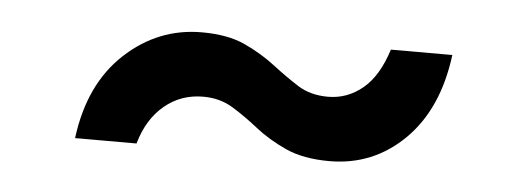

<svg xmlns="http://www.w3.org/2000/svg" viewBox="-27 -411 679 249"><g transform="rotate(5 312.5 -286.0)"><path d="M407 -210Q373 -210 350 -220.5Q327 -231 310 -244.5Q293 -258 276 -268.5Q259 -279 237 -279Q208 -279 186.5 -261Q165 -243 156 -211H76Q85 -282 128 -322Q171 -362 228 -362Q262 -362 284.5 -351.5Q307 -341 324.5 -327.5Q342 -314 358.5 -303.5Q375 -293 398 -293Q423 -293 443 -309.5Q463 -326 474 -361H554Q545 -290 504.5 -250Q464 -210 407 -210Z"/></g></svg>

Font: Plus Jakarta Sans Medium
Style: Italic
Weight: 500
Italic angle: -8°
Designer: Gumpita Rahayu
Foundry: Tokotype
Version: Version 2.071; ttfautohint (v1.8.4.7-5d5b);gftools[0.9.29]